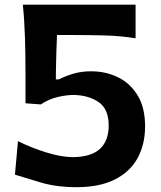

<svg xmlns="http://www.w3.org/2000/svg" viewBox="-20 -775 678 809"><path d="M302.7 13.7Q218.3 13.7 152.3 -5.9Q86.4 -25.4 43 -39.1L55.7 -180.2Q113.8 -151.4 177 -132.1Q240.2 -112.8 289.6 -112.8Q365.7 -114.3 401.9 -148.4Q438 -182.6 438 -246.1Q438 -314.5 397 -343.8Q356 -373 291.5 -375Q261.7 -375 224.1 -366.5Q186.5 -357.9 151.9 -335L87.4 -339.8V-464.4Q87.4 -543 85.2 -616Q83 -689 76.2 -755.4H551.3V-613.8Q485.8 -624 420.2 -625.7Q354.5 -627.4 289.6 -627.4H220.2Q218.8 -591.8 217.5 -556.2Q216.3 -520.5 215.8 -484.9L215.3 -440.4H228Q255.4 -454.6 289.6 -464.6Q323.7 -474.6 363.3 -474.6Q426.3 -474.6 478 -449Q529.8 -423.3 560.5 -372.1Q591.3 -320.8 591.3 -242.7Q591.3 -166.5 559.6 -108.6Q527.8 -50.8 463.6 -18.6Q399.4 13.7 302.7 13.7Z"/></svg>

Font: Pinar DS4-SemiBold
Style: Regular
Weight: 600
Designer: Amin Abedi
Version: Version 2.000